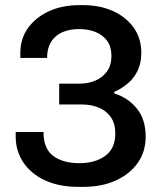

<svg xmlns="http://www.w3.org/2000/svg" viewBox="-20 -716 640 746"><path d="M283 10Q210 10 155.5 -15Q101 -40 71 -84.5Q41 -129 41 -185V-203H149Q149 -138 187 -110Q225 -82 288 -82Q350 -82 389 -110.5Q428 -139 428 -197Q428 -236 410.5 -261Q393 -286 363.5 -298Q334 -310 299 -310H210V-391H289Q323 -391 351 -403Q379 -415 396 -439Q413 -463 413 -499Q413 -534 396.5 -557Q380 -580 351.5 -591.5Q323 -603 288 -603Q229 -603 196 -574Q163 -545 163 -491H59V-510Q59 -566 89 -607.5Q119 -649 170.5 -672.5Q222 -696 288 -696H304Q368 -696 419 -673Q470 -650 499.5 -608.5Q529 -567 529 -511Q529 -472 515.5 -443Q502 -414 478.5 -393.5Q455 -373 424 -359V-353Q478 -336 512 -294Q546 -252 546 -185Q546 -127 515.5 -83.5Q485 -40 430.5 -15Q376 10 304 10Z"/></svg>

Font: Chivo Mono Medium
Style: Regular
Weight: 500
Monospace: yes
Designer: Hector Gatti
Foundry: Omnibus-Type
Version: Version 1.008